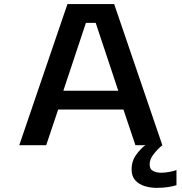

<svg xmlns="http://www.w3.org/2000/svg" viewBox="-20 -720 900 952"><path d="M785 0H651.5L592 -177H268.5L209 0H75.5L314.5 -700H546ZM406 -606.5 294 -270H566.5L454.5 -606.5ZM855 123V198Q839.5 203.5 813.8 207.5Q788 211.5 757.5 211.5Q725 211.5 696.5 202.5Q668 193.5 650.2 173.5Q632.5 153.5 632.5 120Q632.5 78 655.8 46.5Q679 15 701 0H785Q762.5 18 742.2 43.8Q722 69.5 722 95Q722 120 740 128.2Q758 136.5 779 136.5Q798.5 136.5 822 132Q845.5 127.5 855 123Z"/></svg>

Font: Trispace SemiExpanded Medium
Style: Regular
Weight: 500
Width: 6
Designer: Tyler Finck
Foundry: Etcetera Type Company
Version: Version 1.210; ttfautohint (v1.8.3)